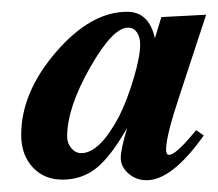

<svg xmlns="http://www.w3.org/2000/svg" viewBox="-20 -705 370 326"><path d="M330 -680 284 -540Q262 -474 262 -451Q262 -442 267 -442Q278 -442 308 -478L313 -484L326 -475Q272 -399 229 -399Q211 -399 198 -410.5Q185 -422 185 -437Q185 -451 196 -488Q168 -439 143.5 -419.5Q119 -400 86 -400Q55 -400 35.5 -421Q16 -442 16 -476Q16 -548 75 -616.5Q134 -685 196 -685Q233 -685 243 -640L254 -676ZM218 -630Q218 -642 212.5 -650Q207 -658 198 -658Q172 -659 133 -590.5Q94 -522 94 -473Q94 -462 101 -453.5Q108 -445 118 -445Q149 -445 182 -507Q196 -535 207 -572Q218 -609 218 -630Z"/></svg>

Font: STIX MathJax Latin
Style: Bold Italic
Weight: 700
Italic angle: -16.33°
Designer: MicroPress Inc., with final additions and corrections provided by Coen Hoffman, Elsevier (retired)
Version: Version 1.1.1